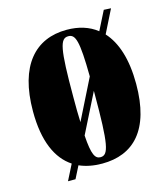

<svg xmlns="http://www.w3.org/2000/svg" viewBox="-120 -860 887 1012"><g transform="rotate(-15 323.5 -354.0)"><path d="M541 -766 489 -663C445 -698 389 -715 324 -715C153 -715 42 -596 42 -345C42 -182 89 -79 168 -27L125 58H166L200 -9C236 7 278 15 324 15C495 15 605 -93 605 -345C605 -480 573 -577 517 -638L580 -764ZM324 -20C295 -20 279 -45 272 -152L380 -367V-352C380 -74 368 -20 324 -20ZM267 -364C267 -630 279 -680 324 -680C363 -680 377 -642 379 -446L269 -226C267 -265 267 -310 267 -364Z"/></g></svg>

Font: Sprat Condensed Black
Style: Regular
Weight: 900
Designer: Ethan Nakache
Foundry: Collletttivo
Version: Version 2.000;Glyphs 3.2 (3217)